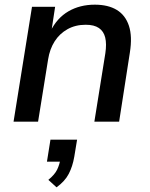

<svg xmlns="http://www.w3.org/2000/svg" viewBox="-20 -521 644 822"><path d="M38 0 117 -492H216L200 -387H196Q224 -444 273 -472.5Q322 -501 386 -501Q443 -501 480 -478.5Q517 -456 532 -410.5Q547 -365 536 -296L490 0H384L431 -293Q437 -333 430.5 -360Q424 -387 403.5 -401Q383 -415 347 -415Q303 -415 269 -396Q235 -377 214 -344Q193 -311 186 -267L143 0ZM222 281 187 249Q214 227 224.5 205.5Q235 184 239 158L259 171H181L196 77H310L298 150Q291 191 274.5 223Q258 255 222 281Z"/></svg>

Font: Nunito Sans 10pt SemiBold
Style: Italic
Weight: 600
Italic angle: -9°
Designer: Vernon Adams
Foundry: Vernon Adams
Version: Version 3.101;gftools[0.9.27]